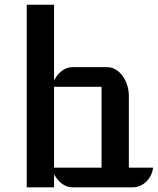

<svg xmlns="http://www.w3.org/2000/svg" viewBox="-20 -797 671 817"><path d="M93.8 -776.9H210V-454.6Q223.6 -481 244.1 -496.1Q264.6 -511.2 288.6 -511.2H436Q455.1 -511.2 471.7 -501.5Q488.3 -491.7 501 -474.9Q513.7 -458 521 -435.5Q528.3 -413.1 528.3 -387.2V-83.5H631.3Q629.4 -66.4 621.8 -51Q614.3 -35.6 602.8 -24.4Q591.3 -13.2 576.7 -6.6Q562 0 545.9 0H288.6Q264.6 0 244.4 -14.9Q224.1 -29.8 210 -55.2V0H93.8ZM412.1 -83.5V-427.7H210V-83.5Z"/></svg>

Font: Atomic Age
Style: Regular
Weight: 400
Version: Version 1.007; ttfautohint (v1.4.1) -l 6 -r 46 -G 0 -x 0 -H 